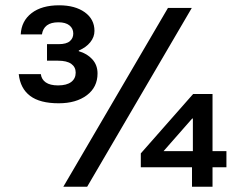

<svg xmlns="http://www.w3.org/2000/svg" viewBox="-20 -705 926 725"><path d="M201.7 -315Q130.8 -315 93.8 -342.9Q56.7 -370.8 50.8 -425H134.2Q136.7 -405 152.9 -393.8Q169.2 -382.5 199.2 -382.5Q231.7 -382.5 248.8 -395.4Q265.8 -408.3 265.8 -430.8Q265.8 -451.7 249.2 -463.8Q232.5 -475.8 199.2 -475.8H157.5V-538.3H201.7Q230.8 -538.3 243.8 -549.6Q256.7 -560.8 256.7 -578.3Q256.7 -597.5 242.1 -609.2Q227.5 -620.8 200.8 -620.8Q172.5 -620.8 157.1 -609.2Q141.7 -597.5 138.3 -575H58.3Q60.8 -625.8 99.2 -655.4Q137.5 -685 203.3 -685Q263.3 -685 300 -658.8Q336.7 -632.5 336.7 -588.3Q336.7 -565 320.8 -545.4Q305 -525.8 277.5 -514.2V-511.7Q309.2 -502.5 328.8 -480.8Q348.3 -459.2 348.3 -427.5Q348.3 -375.8 307.9 -345.4Q267.5 -315 201.7 -315ZM705 0V-73.3H511.7V-125.8L709.2 -350H782.5V-134.2H835V-73.3H782.5V0ZM597.5 -134.2H708.3V-257.5H705.8ZM219.2 0 614.2 -675H704.2L309.2 0Z"/></svg>

Font: Funnel Display Medium
Style: Regular
Weight: 500
Designer: NORD ID, Kristian Moeller
Foundry: Dicotype
Version: Version 1.000